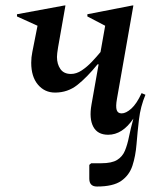

<svg xmlns="http://www.w3.org/2000/svg" viewBox="-20 -482 569 701"><path d="M181 -144Q143 -144 118.5 -173Q94 -202 94 -253Q94 -273 98 -292L117 -388L42 -422V-430L215 -462H219L192 -309Q188 -285 188 -274Q188 -248 200.5 -230Q213 -212 239 -212Q259 -212 278.5 -225Q298 -238 315.5 -256.5Q333 -275 347 -292L364 -388L299 -422V-430L463 -462H467L407 -121Q402 -93 406 -80.5Q410 -68 424 -68Q440 -68 459.5 -85.5Q479 -103 497 -142L511 -136Q493 -93 487.5 -46.5Q482 0 478.5 44Q475 88 463.5 123Q452 158 422.5 178.5Q393 199 334 199Q306 199 306 170V120L313 114H350Q388 114 407.5 102Q427 90 436 68.5Q445 47 451 17Q457 -13 467 -49Q427 10 375 10Q336 10 320.5 -19.5Q305 -49 314 -100L340 -247H336Q297 -199 262 -171.5Q227 -144 181 -144Z"/></svg>

Font: Spectral Medium
Style: Italic
Weight: 500
Italic angle: -10°
Designer: Jean-Baptiste Levee
Foundry: Production Type
Version: Version 2.001